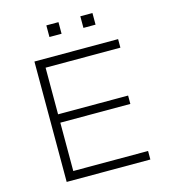

<svg xmlns="http://www.w3.org/2000/svg" viewBox="-127 -986 959 1086"><g transform="rotate(-15 352.5 -442.5)"><path d="M128 0V-705H618V-655H180V-382H590V-333H180V-50H618V0ZM445 -817V-885H516V-817ZM246 -817V-885H317V-817Z"/></g></svg>

Font: Nunito Sans 7pt SemiExpanded ExtraLight
Style: Regular
Weight: 250
Width: 6
Designer: Vernon Adams
Foundry: Vernon Adams
Version: Version 3.101;gftools[0.9.27]